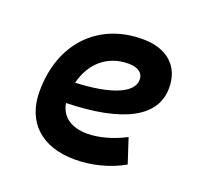

<svg xmlns="http://www.w3.org/2000/svg" viewBox="-100 -637 786 756"><g transform="rotate(20 293.0 -258.5)"><path d="M295.9 -102.5C228.5 -102.5 186 -133.8 177.2 -187.5C410.2 -193.4 538.6 -257.8 538.6 -381.8C538.6 -473.1 478 -527.3 375.5 -527.3C188 -527.3 63.5 -395 63.5 -195.8C63.5 -66.4 146 9.8 285.6 9.8C350.6 9.8 425.8 -6.8 488.3 -43L454.6 -146C403.3 -118.7 344.7 -102.5 295.9 -102.5ZM183.6 -274.9C205.1 -362.8 269 -417.5 356 -417.5C396 -417.5 418.5 -400.9 418.5 -373C418.5 -316.9 332 -281.2 183.6 -274.9Z"/></g></svg>

Font: Cascadia Mono PL SemiBold
Style: Italic
Weight: 600
Italic angle: -10°
Monospace: yes
Designer: Aaron Bell
Foundry: Saja Typeworks
Version: Version 2404.023